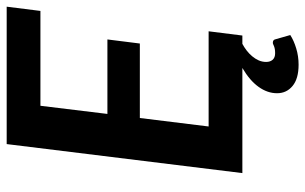

<svg xmlns="http://www.w3.org/2000/svg" viewBox="-194 -570 936 589"><g transform="rotate(-90 274.5 -275.0)"><path d="M438.5 93.5C436.8 93.5 435.2 93.8 433.8 94.5C432.2 95.2 430.3 96 428 97C425.7 98 422.8 98.8 419.2 99.5C415.8 100.2 411.3 100.5 406 100.5C397.3 100.5 390.8 98 386.2 93C381.8 88 379.5 81.3 379.5 73C379.5 65 381.1 57.4 384.2 50.2C387.4 43.1 391.6 36.4 396.8 30.2C401.9 24.1 407.8 18.4 414.5 13.2C421.2 8.1 428 3.7 435 0H460.5L473.5 -103.5H181.5L207.5 -314.5H436L448.5 -414H220L245 -619.5H536L549 -723H127.5L38.5 0H361C335.3 15 316 31.6 303 49.8C290 67.9 283.5 86.8 283.5 106.5C283.5 125.8 290.9 141.7 305.8 154C320.6 166.3 342.3 172.5 371 172.5C388.3 172.5 405 170.1 421 165.2C437 160.4 450.7 154.3 462 147L449 101.5C448 96.2 444.5 93.5 438.5 93.5Z"/></g></svg>

Font: Lato
Style: Bold Italic
Weight: 700
Italic angle: -7°
Designer: Lukasz Dziedzic
Foundry: tyPoland Lukasz Dziedzic
Version: Version 2.007; 2014-02-27